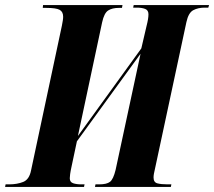

<svg xmlns="http://www.w3.org/2000/svg" viewBox="-56 -734 841 754"><path d="M-36 0 -34 -10H-20Q11 -10 35 -19.5Q59 -29 66 -65L187 -633Q189 -644 190.5 -652.5Q192 -661 192 -668Q192 -688 178 -695.5Q164 -703 126 -703H112L113 -714H425L423 -703H410Q385 -703 369 -693Q353 -683 345 -646L250 -200L499 -544L520 -634Q527 -661 527 -678Q527 -694 514 -699Q501 -704 482 -704H467L469 -714H765L762 -704H747Q722 -704 703 -694Q684 -684 676 -647L553 -73Q550 -60 548.5 -52Q547 -44 547 -37Q547 -18 562 -14Q577 -10 602 -10H617L615 0H317L319 -10H334Q363 -10 376 -20Q389 -30 398 -67L496 -523L246 -179L225 -80Q221 -62 219.5 -50.5Q218 -39 218 -34Q218 -19 231 -14.5Q244 -10 263 -10H276L274 0Z"/></svg>

Font: Noto Serif Display ExtraCondensed ExtraBold
Style: Italic
Weight: 800
Width: 2
Italic angle: -12°
Designer: Monotype Design Team
Foundry: Monotype Imaging Inc.
Version: Version 2.009